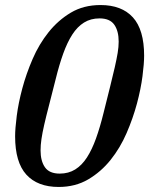

<svg xmlns="http://www.w3.org/2000/svg" viewBox="-20 -730 592 762"><path d="M217 -41Q252 -41 278.5 -57.5Q305 -74 325 -105Q345 -136 361 -180.5Q377 -225 391 -282Q406 -342 417 -386Q428 -430 435.5 -463Q443 -496 447 -520Q451 -544 451 -565Q451 -607 433.5 -632Q416 -657 375 -657Q340 -657 313.5 -640.5Q287 -624 267 -593Q247 -562 231 -517.5Q215 -473 201 -416Q186 -356 174.5 -312Q163 -268 155.5 -235Q148 -202 144.5 -178Q141 -154 141 -133Q141 -91 158.5 -66Q176 -41 217 -41ZM213 12Q129 12 84.5 -37Q40 -86 40 -189Q40 -220 46.5 -270.5Q53 -321 68.5 -379Q84 -437 109.5 -496Q135 -555 173 -602.5Q211 -650 261.5 -680Q312 -710 379 -710Q463 -710 507.5 -661Q552 -612 552 -509Q552 -478 545.5 -427.5Q539 -377 523.5 -319Q508 -261 482.5 -202Q457 -143 419 -95.5Q381 -48 330 -18Q279 12 213 12Z"/></svg>

Font: IBM Plex Serif Medium
Style: Italic
Weight: 500
Italic angle: -14°
Designer: Mike Abbink, Paul van der Laan, Pieter van Rosmalen
Foundry: Bold Monday
Version: Version 2.5